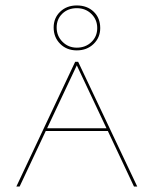

<svg xmlns="http://www.w3.org/2000/svg" viewBox="-20 -685 564 705"><path d="M177 -584Q177 -619 201 -642Q225 -665 262 -665Q300 -665 324 -642Q348 -619 348 -582Q348 -547 323.5 -523.5Q299 -500 262 -500Q225 -500 201 -524Q177 -548 177 -584ZM188 -584Q188 -553 209.5 -531.5Q231 -510 262 -510Q294 -510 315.5 -530.5Q337 -551 337 -582Q337 -613 315.5 -634Q294 -655 262 -655Q230 -655 209 -635Q188 -615 188 -584ZM376 -204H148L52 0H40L256 -458H267L484 0H472ZM371 -214 262 -445 153 -214Z"/></svg>

Font: Ysabeau SC Hairline
Style: Regular
Weight: 100
Designer: Christian Thalmann (Catharsis Fonts)
Version: Version 0.003